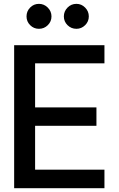

<svg xmlns="http://www.w3.org/2000/svg" viewBox="-20 -987 625 1007"><path d="M184.1 -835.9Q157.2 -835.9 138.2 -855Q119.1 -874 119.1 -900.9Q119.1 -928.2 138.2 -947.5Q157.2 -966.8 184.1 -966.8Q210.9 -966.8 230.5 -947.3Q250 -927.7 250 -900.9Q250 -874 230.7 -855Q211.4 -835.9 184.1 -835.9ZM380.9 -835.9Q353.5 -835.9 334.2 -855Q314.9 -874 314.9 -900.9Q314.9 -927.7 334.2 -947.3Q353.5 -966.8 380.9 -966.8Q407.2 -966.8 426.5 -947.3Q445.8 -927.7 445.8 -900.9Q445.8 -874 426.5 -855Q407.2 -835.9 380.9 -835.9ZM164.1 -654.8V-423.8H485.8V-327.1H164.1V-97.2H527.8V0H54.2V-750H527.8V-654.8Z"/></svg>

Font: Oakes Grotesk Medium
Style: Regular
Weight: 500
Designer: Samuel Oakes
Foundry: Samuel Oakes
Version: Version 1.000;PS 001.000;hotconv 1.0.88;makeotf.lib2.5.64775